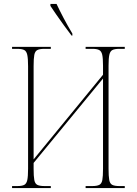

<svg xmlns="http://www.w3.org/2000/svg" viewBox="-20 -951 692 971"><path d="M41 0V-10H67Q91 -10 102.5 -16Q114 -22 118 -40.5Q122 -59 122 -98V-616Q122 -654 118 -673Q114 -692 102.5 -698Q91 -704 66 -704H41V-714H237V-704H205Q181 -704 169 -698Q157 -692 153.5 -673.5Q150 -655 150 -617V-145L501 -573V-619Q501 -656 497 -674Q493 -692 481.5 -698Q470 -704 447 -704H413V-714H611V-704H584Q560 -704 548.5 -698Q537 -692 533 -674Q529 -656 529 -619V-98Q529 -59 532.5 -40.5Q536 -22 548 -16Q560 -10 584 -10H611V0H413V-10H446Q470 -10 482 -16Q494 -22 497.5 -40.5Q501 -59 501 -98V-554L150 -127V-98Q150 -59 153.5 -40.5Q157 -22 169 -16Q181 -10 206 -10H237V0ZM342 -771Q324 -794 303.5 -822.5Q283 -851 264.5 -877.5Q246 -904 235 -921V-931H266Q282 -897 302 -859Q322 -821 346 -781V-771Z"/></svg>

Font: Noto Serif Display Condensed Thin
Style: Regular
Weight: 100
Width: 3
Designer: Monotype Design Team
Foundry: Monotype Imaging Inc.
Version: Version 2.009